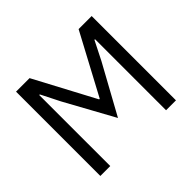

<svg xmlns="http://www.w3.org/2000/svg" viewBox="-156 -911 1124 1124"><g transform="rotate(-45 406.0 -349.0)"><path d="M93 0H175V-588H180L239 -471L406 -167L573 -471L632 -588H637V0H719V-698H611L410 -322H405L205 -698H93Z"/></g></svg>

Font: IBM Plex Thai Looped
Style: Regular
Weight: 400
Designer: Mike Abbink, Paul van der Laan, Pieter van Rosmalen, Ben Mitchell, Mark Frömberg
Foundry: Bold Monday
Version: Version 1.0